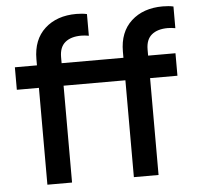

<svg xmlns="http://www.w3.org/2000/svg" viewBox="-53 -812 899 867"><g transform="rotate(-5 396.5 -378.5)"><path d="M127 0V-439H26.9V-541H127V-568.8Q127 -657.7 181.4 -707.3Q235.8 -756.8 324.2 -756.8Q351.6 -756.8 372.1 -752V-653.8Q352.5 -657.2 337.9 -657.2Q291 -657.2 264.9 -635.5Q238.8 -613.8 238.8 -568.8V-541H519V-568.8Q519 -657.7 573.2 -707.3Q627.4 -756.8 715.8 -756.8Q743.7 -756.8 764.2 -752V-653.8Q744.6 -657.2 730 -657.2Q683.1 -657.2 657 -635.5Q630.9 -613.8 630.9 -568.8V-541H754.9V-439H630.9V0H519V-439H238.8V0Z"/></g></svg>

Font: Plus Jakarta Sans SemiBold
Style: Regular
Weight: 600
Designer: Gumpita Rahayu
Foundry: Tokotype
Version: Version 2.006